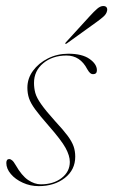

<svg xmlns="http://www.w3.org/2000/svg" viewBox="-20 -611 376 638"><path d="M116 1.5Q157.5 1.5 184.8 -19.5Q212 -40.5 212 -73Q212 -93.5 198 -119.2Q184 -145 140.5 -194.5Q112 -227 97 -247.5Q82 -268 76.5 -284.2Q71 -300.5 71 -319.5Q71 -350.5 89.8 -376Q108.5 -401.5 139.5 -417Q170.5 -432.5 207 -432.5Q253 -432.5 277.5 -415.2Q302 -398 302 -377.5Q302 -364.5 289 -364.5Q284 -364.5 279.8 -368Q275.5 -371.5 270 -381Q246.5 -426.5 201 -426.5Q154.5 -426.5 123.8 -401Q93 -375.5 93 -335.5Q93 -318.5 97.2 -302.5Q101.5 -286.5 116.8 -264.8Q132 -243 164 -207.5Q190.5 -179 204.8 -159.8Q219 -140.5 224.5 -124.8Q230 -109 230 -90.5Q230 -46.5 195.2 -19.5Q160.5 7.5 108.5 7.5Q80.5 7.5 55.8 -3.8Q31 -15 16 -32.8Q1 -50.5 1 -69.5Q1 -82.5 11 -82.5Q15 -82.5 20.2 -78.2Q25.5 -74 32 -62.5Q52 -27.5 73.2 -13Q94.5 1.5 116 1.5ZM278 -557Q292.5 -573 303 -582Q313.5 -591 323 -591Q331.5 -591 334.5 -586Q337.5 -581 335.5 -574Q333.5 -564.5 324 -556Q314.5 -547.5 300.5 -537.5L202.5 -467Q199 -464 197 -466Q196 -467.5 199.5 -471Z"/></svg>

Font: Fraunces 144pt Thin
Style: Italic
Weight: 100
Italic angle: -16°
Version: Version 1.000;[b76b70a41]